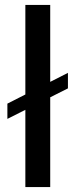

<svg xmlns="http://www.w3.org/2000/svg" viewBox="-20 -760 307 780"><path d="M184 -740V0H83V-740ZM256 -464V-401L10 -277V-339Z"/></svg>

Font: Pathway Extreme 28pt Medium
Style: Regular
Weight: 500
Designer: Eduardo Rodriguez Tunni
Foundry: Eduardo Rodriguez Tunni
Version: Version 1.001;gftools[0.9.26]